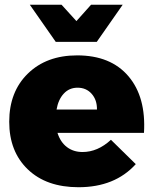

<svg xmlns="http://www.w3.org/2000/svg" viewBox="-20 -785 649 812"><path d="M389.2 -607.9H215.8L106 -765.1H240.2L303.2 -695.8L365.2 -765.1H499ZM306.2 -550.8Q448.2 -550.8 523.2 -462.6Q598.1 -374.5 588.9 -223.1H223.1Q235.4 -184.1 262.9 -163.1Q290.5 -142.1 329.1 -142.1Q393.1 -142.1 449.2 -193.8L554.2 -90.8Q465.8 6.8 312 6.8Q176.3 6.8 97.7 -68.6Q19 -144 19 -270Q19 -397 97.9 -473.9Q176.8 -550.8 306.2 -550.8ZM390.1 -321.8Q390.6 -362.3 367.7 -388.2Q344.7 -414.1 308.1 -414.1Q272.9 -414.1 249.8 -389.2Q226.6 -364.3 219.2 -321.8Z"/></svg>

Font: Montserrat-Arabic ExtraBold
Style: Regular
Weight: 800
Designer: Mohamed Gaber
Foundry: Kief Type Foundry
Version: Version 5.008;PS 005.008;hotconv 1.0.88;makeotf.lib2.5.64775